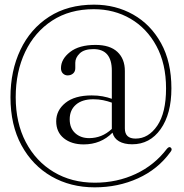

<svg xmlns="http://www.w3.org/2000/svg" viewBox="-20 -693 790 825"><path d="M562.5 -97.5Q618 -97.5 655.8 -153Q693.5 -208.5 693.5 -313Q693.5 -419 652.2 -495.2Q611 -571.5 540.8 -612.5Q470.5 -653.5 383 -653.5Q279.5 -653.5 204.2 -604.5Q129 -555.5 88.2 -470Q47.5 -384.5 47.5 -275.5Q47.5 -165 90.8 -82.5Q134 0 210.8 46Q287.5 92 387.5 92Q483 92 563.5 54.2Q644 16.5 697.5 -54Q707.5 -65.5 714.5 -58Q721.5 -51 712.5 -40Q658.5 34.5 573 73.2Q487.5 112 387 112Q283 112 201.2 65Q119.5 18 72.2 -68.8Q25 -155.5 25 -275.5Q25 -389 67.8 -479Q110.5 -569 191 -621Q271.5 -673 384 -673Q477 -673 552.2 -630.5Q627.5 -588 672 -507.5Q716.5 -427 716.5 -313.5Q716.5 -203.5 670.2 -138.2Q624 -73 548 -73Q513.5 -73 491.5 -85.8Q469.5 -98.5 463.5 -123Q413.5 -72.5 339.5 -72.5Q287 -72.5 254.2 -99Q221.5 -125.5 221.5 -172Q221.5 -219 261.2 -251Q301 -283 374 -283Q400 -283 421.2 -279Q442.5 -275 460.5 -268.5V-389.5Q460.5 -482 381.5 -482Q341.5 -482 322.5 -463.5Q303.5 -445 303.5 -423.5V-400Q303.5 -385.5 294 -377.2Q284.5 -369 270.5 -369Q259 -369 250.5 -377.2Q242 -385.5 242 -400Q242 -439 281 -469.5Q320 -500 390.5 -500Q452.5 -500 484.5 -470Q516.5 -440 516.5 -388V-141Q516.5 -97.5 562.5 -97.5ZM279.5 -180.5Q279.5 -142.5 303 -121Q326.5 -99.5 363 -99.5Q390 -99.5 414.2 -109Q438.5 -118.5 460.5 -139V-252Q442.5 -258.5 423 -262.5Q403.5 -266.5 381 -266.5Q333 -266.5 306.2 -243.2Q279.5 -220 279.5 -180.5Z"/></svg>

Font: Fraunces 144pt S050 Light
Style: Regular
Weight: 300
Version: Version 1.000; ttfautohint (v1.8.3)